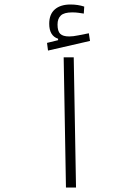

<svg xmlns="http://www.w3.org/2000/svg" viewBox="-20 -837 626 857"><path d="M274.4 0 264.2 -581.1H309.1L319.3 0ZM194.3 -611.3 189.9 -645.5 239.3 -657.7V-664.1Q199.7 -677.2 199.7 -731Q199.7 -773.4 224.9 -795.2Q250 -816.9 294.9 -816.9Q327.6 -816.9 356 -807.6L354 -776.4Q341.3 -778.3 329.6 -780Q317.9 -781.7 302.2 -781.7Q266.1 -781.7 251.5 -767.8Q236.8 -753.9 236.8 -727.5Q236.8 -697.8 248.8 -686Q260.7 -674.3 289.1 -674.3Q306.2 -674.3 329.6 -679.2Q353 -684.1 376.5 -688.5L381.8 -654.3Z"/></svg>

Font: Cascadia Mono NF ExtraLight
Style: Regular
Weight: 200
Monospace: yes
Designer: Aaron Bell
Foundry: Saja Typeworks
Version: Version 2404.023; ttfautohint (v1.8.4)